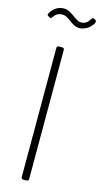

<svg xmlns="http://www.w3.org/2000/svg" viewBox="-157 -934 517 975"><g transform="rotate(15 101.5 -446.5)"><path d="M151 -817C170 -817 200 -827 220 -857C223 -862 224 -866 224 -870C224 -873 223 -876 220 -878L213 -882C208 -885 202 -884 199 -878C184 -853 169 -847 153 -847C135 -847 121 -859 106 -870C89 -881 73 -893 51 -893C25 -893 0 -881 -19 -849C-23 -843 -22 -839 -16 -835L-10 -831C-5 -827 0 -828 4 -834C20 -857 34 -861 52 -861C71 -861 81 -851 98 -840C113 -829 129 -817 151 -817ZM75 0H94C100 0 104 -4 104 -10V-690C104 -696 100 -700 94 -700H75C69 -700 65 -696 65 -690V-10C65 -4 69 0 75 0Z"/></g></svg>

Font: Barlow Condensed ExtraLight
Style: Regular
Weight: 275
Width: 3
Designer: Jeremy Tribby
Foundry: Tribby Type
Version: Version 1.422;hotconv 1.0.109;makeotfexe 2.5.65596